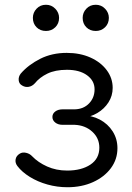

<svg xmlns="http://www.w3.org/2000/svg" viewBox="-20 -777 554 806"><path d="M263 9Q220 9 179 -2.5Q138 -14 105 -34.5Q72 -55 53 -80Q43 -93 45.5 -108Q48 -123 63 -132Q74 -139 89.5 -135.5Q105 -132 115 -121Q140 -95 178 -78Q216 -61 262 -61Q322 -61 359.5 -86Q397 -111 397 -157Q397 -197 367.5 -224Q338 -251 294 -253H243Q224 -253 212 -262.5Q200 -272 200 -286Q200 -300 212 -309Q224 -318 243 -318H294Q331 -319 354 -343Q377 -367 377 -402Q377 -438 345.5 -461Q314 -484 261 -484Q212 -484 179 -468Q146 -452 126 -427Q115 -415 100.5 -412.5Q86 -410 73 -418Q60 -425 58.5 -440Q57 -455 67 -468Q99 -505 148.5 -530Q198 -555 260 -555Q316 -555 359.5 -535.5Q403 -516 428 -482.5Q453 -449 453 -408Q453 -375 435.5 -347.5Q418 -320 388.5 -302.5Q359 -285 323 -282V-293Q365 -293 399 -275Q433 -257 453 -225.5Q473 -194 473 -155Q473 -108 445.5 -71Q418 -34 370.5 -12.5Q323 9 263 9ZM173 -647Q149 -647 133.5 -662.5Q118 -678 118 -702Q118 -724 133.5 -740.5Q149 -757 173 -757Q196 -757 212 -740.5Q228 -724 228 -702Q228 -678 212 -662.5Q196 -647 173 -647ZM382 -647Q358 -647 342.5 -662.5Q327 -678 327 -702Q327 -724 342.5 -740.5Q358 -757 382 -757Q405 -757 421 -740.5Q437 -724 437 -702Q437 -678 421 -662.5Q405 -647 382 -647Z"/></svg>

Font: Comfortaa
Style: Regular
Weight: 400
Designer: Johan Aakerlund
Foundry: Johan Aakerlund
Version: Version 3.104; ttfautohint (v1.8.1.43-b0c9)